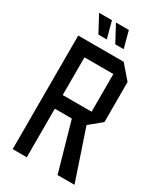

<svg xmlns="http://www.w3.org/2000/svg" viewBox="-214 -954 886 1037"><g transform="rotate(30 228.5 -435.5)"><path d="M48 0V-708.3H136V0ZM328 0 242.1 -302.9 312.1 -360.8 433.3 -1V0ZM136 -302.9V-388.1H316.2V-302.9ZM316.2 -302.9V-623.1H404.2V-374.3L317.2 -302.9ZM136 -623.1V-708.3H331.4L404.2 -624.1V-623.1ZM244.9 -767.2 189.8 -870.1V-871.1H269.5L297.3 -767.2ZM139.7 -767.2 84.6 -870.1V-871.1H164.3L192.1 -767.2Z"/></g></svg>

Font: Foldit Thin
Style: Regular
Weight: 100
Designer: Sophia Tai
Foundry: Sophia Tai
Version: Version 1.003